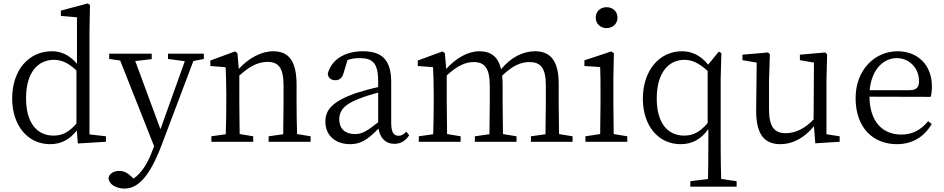

<svg xmlns="http://www.w3.org/2000/svg" viewBox="-20 -827 5509 1120"><path d="M426 -106C381 -55 343 -36 292 -36C201 -36 132 -103 132 -254C132 -412 207 -478 295 -478C335 -478 376 -463 426 -416ZM502 -43V-645L505 -798L491 -807L335 -765V-734L429 -726V-455C382 -510 332 -528 283 -528C149 -528 51 -420 51 -252C51 -96 141 14 272 14C339 14 388 -15 428 -66L434 10L598 0V-32Z M1169 -514H960V-483L1058 -470L916 -73L769 -471L865 -482V-514H617V-483L681 -474L879 26L870 49C845 118 810 179 759 215L751 207C725 182 704 170 676 170C647 170 619 183 613 210C614 248 657 273 706 273C787 273 855 199 924 16L1108 -471L1169 -483Z M1713 -45C1711 -100 1710 -176 1710 -228V-332C1710 -473 1664 -528 1573 -528C1506 -528 1431 -489 1373 -425L1365 -517L1351 -527L1207 -474V-442L1296 -435C1298 -388 1300 -346 1300 -283V-228C1300 -177 1299 -100 1297 -44L1213 -32V0H1457V-32L1378 -45C1377 -100 1376 -177 1376 -228V-386C1440 -445 1491 -466 1540 -466C1604 -466 1634 -432 1634 -328V-228C1634 -176 1633 -99 1632 -44L1547 -32V0H1792V-32Z M2186 -114C2122 -63 2093 -45 2051 -45C1997 -45 1959 -72 1959 -132C1959 -172 1977 -214 2074 -251C2101 -262 2145 -276 2186 -287ZM2350 -59C2335 -43 2323 -35 2305 -35C2278 -35 2262 -53 2262 -111V-348C2262 -478 2208 -528 2097 -528C1991 -528 1913 -479 1892 -397C1894 -373 1911 -359 1936 -359C1962 -359 1977 -374 1985 -403L2007 -477C2033 -486 2056 -488 2077 -488C2153 -488 2186 -461 2186 -351V-319C2140 -309 2092 -295 2053 -283C1917 -234 1878 -185 1878 -118C1878 -32 1942 14 2022 14C2087 14 2127 -15 2188 -77C2197 -22 2229 12 2280 12C2315 12 2343 -2 2367 -38Z M3241 -45C3240 -100 3239 -176 3239 -228V-340C3239 -475 3188 -528 3102 -528C3032 -528 2961 -494 2903 -423C2886 -497 2843 -528 2776 -528C2710 -528 2640 -488 2583 -425L2575 -517L2561 -527L2417 -474V-442L2506 -435C2508 -389 2510 -347 2510 -283V-228C2510 -177 2509 -100 2507 -44L2423 -32V0H2667V-32L2588 -45C2587 -100 2586 -177 2586 -228V-387C2648 -444 2695 -465 2744 -465C2806 -465 2837 -430 2837 -328V-228C2837 -176 2836 -99 2835 -44L2750 -32V0H2993V-32L2914 -45C2913 -100 2912 -176 2912 -228V-332C2912 -351 2911 -369 2909 -385C2971 -446 3021 -465 3068 -465C3131 -465 3164 -434 3164 -330V-228C3164 -176 3163 -100 3162 -44L3077 -32V0H3320V-32Z M3518 -663C3554 -663 3582 -688 3582 -724C3582 -761 3554 -785 3518 -785C3483 -785 3455 -761 3455 -724C3455 -688 3483 -663 3518 -663ZM3560 -45C3559 -100 3558 -177 3558 -228V-375L3561 -517L3546 -527L3389 -475V-442L3481 -436C3483 -386 3483 -346 3483 -284V-228C3483 -177 3482 -100 3481 -45L3395 -32V0H3639V-32Z M4108 -109C4062 -56 4023 -36 3971 -36C3880 -36 3811 -102 3811 -253C3811 -410 3886 -478 3972 -478C4015 -478 4056 -461 4108 -413ZM4187 217C4185 156 4184 93 4184 32V-371L4188 -517L4173 -526L4111 -450C4064 -508 4010 -528 3958 -528C3828 -528 3730 -418 3730 -251C3730 -95 3819 14 3950 14C4014 14 4068 -12 4112 -74V32C4112 93 4111 155 4110 217L4007 230V262H4277V230Z M4801 -44V-358L4805 -510L4794 -521L4646 -508V-476L4728 -462L4726 -130C4675 -77 4620 -50 4563 -50C4498 -50 4466 -86 4466 -190V-358L4471 -510L4461 -521L4311 -508V-476L4394 -462L4391 -184C4390 -37 4443 14 4533 14C4603 14 4672 -22 4728 -91L4736 9L4878 0V-32Z M5053 -301C5065 -428 5138 -488 5211 -488C5288 -488 5341 -425 5341 -355C5341 -323 5331 -301 5287 -301ZM5409 -262C5414 -277 5416 -298 5416 -324C5416 -449 5332 -528 5216 -528C5084 -528 4971 -421 4971 -254C4971 -83 5072 14 5212 14C5305 14 5374 -32 5415 -104L5394 -120C5355 -73 5308 -42 5237 -42C5131 -42 5053 -115 5052 -263Z"/></svg>

Font: Shippori Mincho
Style: Regular
Weight: 400
Designer: Bonji Tadano  Ryoko NISHIZUKA  (kana & ideographs); Frank Grießhammer (Latin, Greek & Cyrillic); Wenlong ZHANG  (bopomof
Foundry: Adobe Systems Incorporated
Version: Version 1.003;PS 1.001;hotconv 16.6.54;makeotf.lib2.5.65590